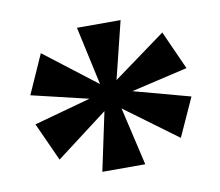

<svg xmlns="http://www.w3.org/2000/svg" viewBox="-55 -825 611 533"><g transform="rotate(-10 251.0 -558.0)"><path d="M193 -355 228 -520 82 -409 33 -517 193 -561 33 -599 82 -709 229 -596 193 -761H316L276 -599L424 -707L473 -598L314 -561L473 -518L424 -410L276 -519L314 -355Z"/></g></svg>

Font: Noto Rashi Hebrew ExtraBold
Style: Regular
Weight: 800
Version: Version 1.006